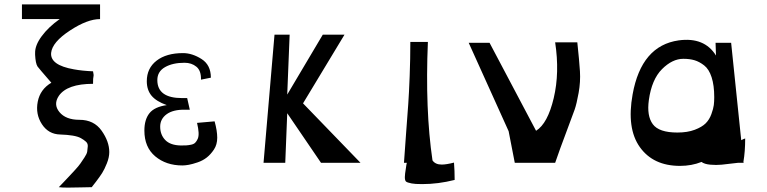

<svg xmlns="http://www.w3.org/2000/svg" viewBox="-20 -742 3496 875"><path d="M342 -196Q408 -196 443 -146.5Q478 -97 478 -49Q478 -25 467 2.5Q456 30 445.5 46.5Q435 63 417.5 86Q400 109 398 111Q385 111 350.5 112Q316 113 289 113Q262 113 248 111Q255 103 271 87Q288 69 297 59.5Q306 50 322.5 32Q339 14 346.5 3Q354 -8 365 -24.5Q376 -41 377.5 -51.5Q379 -62 380 -75Q381 -88 371.5 -96.5Q362 -105 348.5 -112.5Q335 -120 311 -124Q287 -128 255 -129Q201 -130 171 -176Q141 -222 152 -278.5Q163 -335 214 -365Q154 -434 151 -439Q142 -453 140 -492Q140 -497 140 -500Q139 -535 170 -577Q201 -619 252 -655H80V-722H436V-655Q378 -655 299 -603Q218 -550 213 -501Q208 -445 317 -426Q355 -419 404 -417Q408 -399 406 -393.5Q404 -388 404 -360Q286 -360 248 -305Q222 -266 251 -231Q280 -196 342 -196Z M811 12Q737 12 687.5 -29.5Q638 -71 638 -147Q638 -197 661 -226Q684 -255 740 -263Q692 -280 670.5 -306Q649 -332 649 -372Q649 -431 693.5 -465.5Q738 -500 814 -500Q856 -500 898.5 -473Q941 -446 941 -388L896 -379Q897 -420 875 -438Q853 -456 821 -456Q767 -456 732 -436Q697 -416 697 -377Q697 -295 810 -295H833L845 -242H823Q769 -243 739.5 -221.5Q710 -200 710 -165Q710 -128 733 -104Q756 -80 804 -79Q820 -79 829 -79.5Q838 -80 850.5 -82.5Q863 -85 869.5 -91.5Q876 -98 881 -109Q886 -120 885 -138.5Q884 -157 878 -182L958 -189Q970 -146 970 -114.5Q970 -83 955 -60.5Q940 -38 922 -24Q904 -10 880.5 -2Q857 6 840.5 9Q824 12 811 12Z M1181 0 1231 -584H1300L1289 -311L1451 -584H1550L1361 -271L1623 0H1443L1289 -226L1280 0Z M2049 -1Q2052 36 2052 78Q1977 97 1904 97Q1870 97 1856 94Q1835 90 1830 85Q1825 80 1825 65Q1825 53 1830 23Q1832 7 1834 0H1821Q1824 -47 1830.5 -132.5Q1837 -218 1840.5 -267.5Q1844 -317 1847 -395Q1850 -473 1850 -551H1930Q1917 -242 1951 -11Q1964 8 1993 8Q2014 8 2049 -1Z M2326 0 2298 -144 2116 -547H2211L2423 -146Q2476 -179 2503.5 -295Q2531 -411 2510 -549H2611Q2620 -465 2623 -417Q2626 -369 2617 -319Q2608 -269 2599 -243Q2590 -217 2561 -140.5Q2532 -64 2510 0Z M3368 -5 3369 0H3343Q3294 6 3269 8.5Q3244 11 3217 8.5Q3190 6 3177 -4Q3132 14 3079 14Q2957 14 2896 -71.5Q2835 -157 2863 -312Q2903 -534 3073 -558Q3190 -574 3243 -489L3241 -547H3312L3358 -103Q3361 -105 3367 -107.5Q3373 -110 3376 -111Q3376 -51 3368 -5ZM3067 -138Q3113 -138 3146 -150.5Q3179 -163 3196 -180Q3213 -197 3222 -222Q3231 -247 3233 -263Q3235 -279 3235 -299Q3235 -353 3223 -390Q3211 -427 3189 -444Q3167 -461 3145 -467.5Q3123 -474 3094 -474Q3044 -474 2997 -427Q2950 -380 2937 -286Q2927 -214 2955 -176Q2983 -138 3067 -138Z"/></svg>

Font: OpenDyslexic
Style: Regular
Weight: 400
Designer: Abbie Gonzalez
Version: Version 0.920;hotconv 1.0.109;makeotfexe 2.5.65596